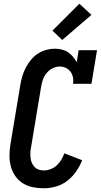

<svg xmlns="http://www.w3.org/2000/svg" viewBox="-20 -1005 542 1033"><path d="M215 8Q185 8 156 2Q127 -4 103 -19Q79 -34 62.5 -57.5Q46 -81 38.5 -109Q31 -137 31 -167Q31 -197 36 -228L90 -552Q94 -575 101 -598Q108 -621 119.5 -642.5Q131 -664 147 -683.5Q163 -703 184 -716.5Q205 -730 228.5 -736.5Q252 -743 275 -743Q294 -743 312.5 -738.5Q331 -734 346 -724Q361 -714 372.5 -700Q384 -686 393 -670L403 -735H502L472 -554H373Q376 -572 372.5 -589Q369 -606 359.5 -619Q350 -632 334.5 -639.5Q319 -647 301 -647Q282 -647 263 -637.5Q244 -628 230.5 -611.5Q217 -595 210.5 -575.5Q204 -556 201 -537L147 -212Q144 -197 143.5 -183Q143 -169 144.5 -155Q146 -141 151.5 -128.5Q157 -116 166 -106.5Q175 -97 188 -92.5Q201 -88 215 -88Q234 -88 252.5 -95Q271 -102 285 -115Q299 -128 309.5 -145Q320 -162 326 -180L422 -143Q410 -112 390 -83Q370 -54 342.5 -32.5Q315 -11 281.5 -1.5Q248 8 215 8ZM315 -790 262 -840 407 -985 472 -925Z"/></svg>

Font: Iosevka Curly Slab
Style: Bold Italic
Weight: 700
Italic angle: -9°
Monospace: yes
Designer: Belleve Invis
Foundry: Belleve Invis
Version: Version 22.1.2; ttfautohint (v1.8.4)